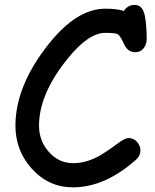

<svg xmlns="http://www.w3.org/2000/svg" viewBox="-20 -764 643 795"><path d="M539.1 -547.9Q507.8 -547.9 492.2 -584.5Q478.5 -615.7 466.8 -622.6Q456.5 -627.9 416 -627.9Q345.2 -627.9 258.8 -519.5Q141.6 -374 141.6 -243.7Q141.6 -180.7 182.1 -135.3Q223.6 -88.4 282.2 -88.4Q332.5 -88.4 383.3 -114.3Q411.6 -128.9 470.2 -171.9Q498 -192.4 512.2 -192.4Q533.2 -192.4 547.4 -176.5Q561.5 -160.6 561.5 -141.1Q561.5 -119.1 543 -102.5Q414.1 11.7 282.2 11.7Q181.2 11.7 111.3 -65.9Q43.9 -141.1 43.9 -243.7Q43.9 -409.2 182.6 -583Q298.3 -728 416 -728Q439.9 -728 459 -725.8Q478 -723.6 492.7 -718.8Q509.8 -743.7 537.1 -743.7Q570.8 -743.7 579.6 -699.2Q587.4 -659.7 587.4 -602.1Q587.4 -582 576.7 -566.9Q563.5 -547.9 539.1 -547.9Z"/></svg>

Font: TUNJUNG BIRU
Style: Regular
Weight: 400
Designer: R.S. Wihananto
Foundry: R.S. Wihananto
Version: Version 2.0.1